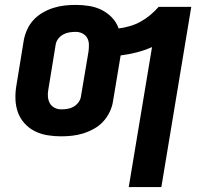

<svg xmlns="http://www.w3.org/2000/svg" viewBox="-20 -548 840 783"><path d="M505 215 600 -356Q568 -342 536 -334Q504 -326 472 -322L441 -136Q438 -114 427.5 -92Q417 -70 401 -52.5Q385 -35 363.5 -23Q342 -11 319.5 -4Q297 3 274 5.5Q251 8 229 8Q201 8 173.5 3.5Q146 -1 122 -13Q98 -25 80 -45Q62 -65 53 -90Q44 -115 43 -143.5Q42 -172 47 -200L77 -384Q81 -406 91 -428Q101 -450 117.5 -467.5Q134 -485 155 -497Q176 -509 198.5 -516Q221 -523 243.5 -525.5Q266 -528 289 -528Q317 -528 344.5 -523.5Q372 -519 395.5 -507Q419 -495 437 -476Q455 -457 464 -432Q487 -435 509.5 -441.5Q532 -448 553 -459.5Q574 -471 592.5 -486.5Q611 -502 627 -520H760L638 215ZM230 -102Q242 -102 255 -104Q268 -106 279.5 -112.5Q291 -119 299.5 -130Q308 -141 310 -154L341 -338Q343 -353 342.5 -367.5Q342 -382 335.5 -393.5Q329 -405 316.5 -411.5Q304 -418 289 -418Q276 -418 263 -416Q250 -414 238 -407.5Q226 -401 217.5 -390Q209 -379 207 -366L177 -182Q174 -167 175.5 -152.5Q177 -138 183.5 -126.5Q190 -115 202.5 -108.5Q215 -102 230 -102Z"/></svg>

Font: Iosevka Aile Extrabold Oblique
Style: Regular
Weight: 800
Italic angle: -9°
Designer: Belleve Invis
Foundry: Belleve Invis
Version: Version 31.1.0; ttfautohint (v1.8.4)